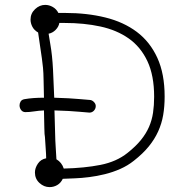

<svg xmlns="http://www.w3.org/2000/svg" viewBox="-20 -735 754 786"><path d="M80 -329Q114 -335 160 -335Q159 -372 158.5 -405Q158 -438 156 -458Q153 -489 144 -547L136 -602Q120 -611 112.5 -625.5Q105 -640 105 -655Q105 -680 123.5 -697.5Q142 -715 165 -715Q181 -715 196 -706.5Q211 -698 219 -682H247Q336 -682 411 -663.5Q486 -645 540 -604.5Q594 -564 624 -498.5Q654 -433 654 -340Q654 -299 648 -264Q642 -229 627.5 -197Q613 -165 589 -135.5Q565 -106 528 -77Q503 -57 472.5 -43.5Q442 -30 409.5 -22Q377 -14 345.5 -10Q314 -6 287 -5L237 -3Q229 14 214.5 22.5Q200 31 183 31Q160 31 141.5 14Q123 -3 123 -29Q123 -47 135 -65Q147 -83 169 -87Q169 -94 168.5 -104Q168 -114 167 -128L164 -174Q162 -181 161.5 -211Q161 -241 160 -283Q138 -282 119.5 -279Q101 -276 84 -276Q73 -276 66.5 -284.5Q60 -293 60 -304Q60 -312 64.5 -319.5Q69 -327 80 -329ZM241 -45Q326 -47 391.5 -60Q457 -73 502 -109Q536 -136 557 -162Q578 -188 590 -215.5Q602 -243 606.5 -273.5Q611 -304 611 -339Q611 -426 583.5 -484.5Q556 -543 507 -577.5Q458 -612 391 -626.5Q324 -641 245 -641H223Q220 -625 207.5 -612.5Q195 -600 179 -597L186 -554Q194 -509 197 -450.5Q200 -392 202 -335Q268 -333 304.5 -329.5Q341 -326 346 -326Q356 -326 364 -318Q372 -310 372 -301Q372 -290 364.5 -282Q357 -274 346 -274Q340 -274 304.5 -277.5Q269 -281 203 -283L206 -176Q206 -170 206.5 -159.5Q207 -149 208 -133L211 -83Q233 -70 241 -45Z"/></svg>

Font: Nelagoney
Style: Regular
Weight: 400
Designer: Kanati
Foundry: Kanati and Michael Everson
Version: Version 2.000